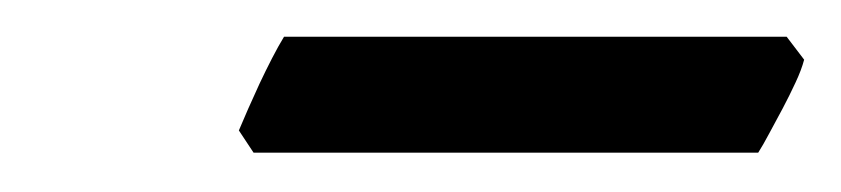

<svg xmlns="http://www.w3.org/2000/svg" viewBox="-20 -646 447 102"><path d="M382.8 -564.9H114.7L106.9 -576.7Q108.9 -581.5 111.8 -588.1Q114.7 -594.7 117.9 -601.6Q121.1 -608.4 124.5 -615Q127.9 -621.6 130.9 -626.5H397.9L407.2 -614.3Q405.8 -608.9 402.6 -602.1Q399.4 -595.2 395.8 -588.4Q392.1 -581.5 388.7 -575.2Q385.3 -568.8 382.8 -564.9Z"/></svg>

Font: Akkhara
Style: Italic
Weight: 400
Italic angle: -7°
Designer: J. Victor Gaultney
Version: Version 1.00 June 13, 2006, initial release